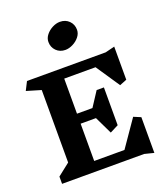

<svg xmlns="http://www.w3.org/2000/svg" viewBox="-193 -1239 1207 1389"><g transform="rotate(-20 410.0 -544.5)"><path d="M680 0H48V-56L142 -130V-688L31 -721L64 -786H670L742 -804V-549L687 -527L564 -710H323V-440H442L515 -552H571V-261L506 -228L441 -363H323V-76H556L697 -280L752 -257V18ZM531 -1011Q531 -982 511 -957Q491 -932 461 -917Q431 -902 403 -902Q361 -902 333.5 -929.5Q306 -957 306 -998Q306 -1027 326 -1052Q346 -1077 375.5 -1092Q405 -1107 433 -1107Q476 -1107 503.5 -1079.5Q531 -1052 531 -1011Z"/></g></svg>

Font: InknutAntiqua
Style: Bold
Weight: 700
Designer: Claus Eggers Srensen
Foundry: Claus Eggers Srensen
Version: Version 1.000; ttfautohint (v1.2) -l 7 -r 28 -G 50 -x 13 -D 